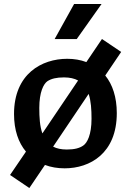

<svg xmlns="http://www.w3.org/2000/svg" viewBox="-20 -834 660 965"><path d="M305 12C432 12 567 -63 567 -265.5C567 -346 545.5 -409.5 509 -454.5L589 -573L492.5 -638L414 -522C385 -533 352.5 -538.5 318 -538.5C190.5 -538.5 50.5 -463.5 50.5 -261C50.5 -180.5 72.5 -117 110.5 -72L30.5 45.5L127.5 111L206 -5C236 6.5 269.5 12 305 12ZM177.5 -291.5C177.5 -371.5 199 -412.5 218.5 -426C238 -438.5 263.5 -445 301.5 -445C331 -445 354 -439.5 372.5 -429.5L193 -163.5C180 -199.5 177.5 -244.5 177.5 -291.5ZM247 -97 425.5 -362C437.5 -326.5 440 -282.5 440 -237C440 -157 418.5 -116 398.5 -102.5C380 -89.5 354.5 -82.5 316 -82.5C287.5 -82.5 265 -87.5 247 -97ZM254.5 -637.5 352.5 -814H490.5L365.5 -637.5Z"/></svg>

Font: Monaspace Argon SemiBold
Style: Regular
Weight: 600
Designer: Riley Cran & the Lettermatic Team
Foundry: Lettermatic
Version: Version 1.000 (Monaspace Argon)